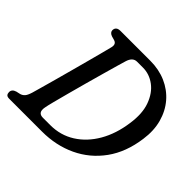

<svg xmlns="http://www.w3.org/2000/svg" viewBox="-170 -880 1061 1061"><g transform="rotate(45 360.0 -350.0)"><path d="M5.5 -25.5Q5.5 -48 32.5 -56L57 -61.5Q70.5 -65.5 80.2 -76Q90 -86.5 98.5 -114Q103 -129.5 113.5 -166.8Q124 -204 137.8 -254Q151.5 -304 166.2 -358.2Q181 -412.5 194.2 -462.2Q207.5 -512 217.2 -549Q227 -586 230.5 -601Q238 -631.5 213 -639L190 -645.5Q168 -653.5 167.5 -671Q168 -700 202.5 -700H435Q502.5 -700 558 -675.8Q613.5 -651.5 651.8 -607Q690 -562.5 706.8 -501.5Q723.5 -440.5 713 -367.5Q697 -249 637.8 -167Q578.5 -85 488.2 -42.5Q398 0 288.5 0H33Q17 0 11.2 -7Q5.5 -14 5.5 -25.5ZM296 -57.5Q375.5 -57.5 439.2 -97.8Q503 -138 544.8 -210.2Q586.5 -282.5 599.5 -378Q612 -462.5 590.2 -522Q568.5 -581.5 526 -613Q483.5 -644.5 433 -644.5H387Q353.5 -644.5 340.5 -600.5Q337 -589 326.5 -552.8Q316 -516.5 301.8 -465.8Q287.5 -415 272 -358.8Q256.5 -302.5 242.5 -250.2Q228.5 -198 218.5 -159.2Q208.5 -120.5 206 -105Q197 -57.5 238 -57.5Z"/></g></svg>

Font: Fraunces 72pt S100
Style: Italic
Weight: 400
Italic angle: -16°
Version: Version 1.000; ttfautohint (v1.8.3)